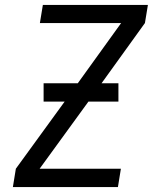

<svg xmlns="http://www.w3.org/2000/svg" viewBox="-20 -755 640 775"><path d="M32 0 44 -74 241 -345H156V-419H294L469 -662H141L153 -735H577L565 -662L390 -419H458V-345H337L140 -74H468L456 0Z"/></svg>

Font: Iosevka SS04 Extended Oblique
Style: Regular
Weight: 400
Width: 7
Italic angle: -9°
Monospace: yes
Designer: Belleve Invis
Foundry: Belleve Invis
Version: Version 19.0.0; ttfautohint (v1.8.4)